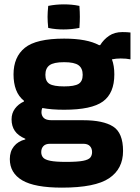

<svg xmlns="http://www.w3.org/2000/svg" viewBox="-20 -678 640 880"><path d="M96 -42Q63 -56 48 -78Q33 -100 33 -131Q33 -159 48.5 -180Q64 -201 90 -213V-216Q65 -236 53.5 -266.5Q42 -297 42 -337Q42 -417 94 -459Q146 -501 274 -501Q379 -501 434 -471H439Q455 -497 480 -514Q505 -531 541 -531Q552 -531 561 -530.5Q570 -530 578 -529V-406Q559 -410 533 -410Q512 -410 493 -406Q504 -377 504 -337Q504 -251 452 -213Q400 -175 274 -175Q245 -175 220 -177Q195 -179 174 -183Q170 -175 170 -164Q170 -148 180.5 -137.5Q191 -127 217 -127H361Q453 -127 498.5 -98Q544 -69 544 14Q544 96 480 139Q416 182 264 182Q139 182 82 148.5Q25 115 25 51Q25 16 44 -7.5Q63 -31 96 -39ZM274 -282Q321 -282 340 -293.5Q359 -305 359 -335Q359 -365 340 -379Q321 -393 274 -393Q226 -393 207 -379Q188 -365 188 -335Q188 -305 207 -293.5Q226 -282 274 -282ZM283 64Q336 64 361 59Q386 54 394 44Q402 34 402 19Q402 2 392 -8.5Q382 -19 362 -19H209Q189 -19 179 -8.5Q169 2 169 19Q169 34 177.5 44Q186 54 210.5 59Q235 64 283 64ZM344 -651Q345 -636 345.5 -624Q346 -612 346 -601Q346 -590 345.5 -577.5Q345 -565 344 -550Q308 -543 271 -543Q255 -543 237.5 -544.5Q220 -546 201 -550Q198 -579 198 -601Q198 -621 201 -651Q236 -658 273 -658Q290 -658 307.5 -656.5Q325 -655 344 -651Z"/></svg>

Font: Bakbak One
Style: Regular
Weight: 400
Designer: Saumya Kishore and Sanchit Sawaria
Foundry: A Good Feeling
Version: Version 1.003; ttfautohint (v1.8.3)